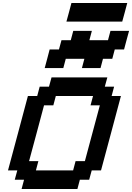

<svg xmlns="http://www.w3.org/2000/svg" viewBox="-20 -1270 887 1290"><path d="M125 0H500L516.6 -62.5H579.1L596.2 -125H658.7Q681.2 -208.5 725.8 -375.2Q770.5 -542 792.5 -625H730L746.6 -687.5H684.1L701.2 -750H326.2L309.1 -687.5H246.6L230 -625H167.5Q145.5 -542 100.8 -375Q56.2 -208 33.7 -125H96.2L79.1 -62.5H141.6ZM471.2 -125H221.2L237.8 -187.5H175.3Q192.4 -250 225.8 -375Q259.3 -500 275.9 -562.5H338.4L355 -625H605L588.4 -562.5H650.9Q633.8 -500 600.6 -375Q567.4 -250 550.3 -187.5H487.8ZM530.3 -812.5H655.3L671.9 -875H734.4L751 -937.5H813.5Q818.8 -958.5 830.1 -1000Q841.3 -1041.5 847.2 -1062.5H722.2L705.6 -1000H580.6L597.2 -1062.5H472.2L455.6 -1000H393.1L376 -937.5H313.5Q308.1 -916.5 297.1 -875Q286.1 -833.5 280.3 -812.5H405.3L421.9 -875H546.9ZM426.3 -1125H801.3Q807.1 -1146 818.4 -1187.5Q829.6 -1229 835 -1250H460Q454.6 -1229 443.4 -1187.5Q432.1 -1146 426.3 -1125Z"/></svg>

Font: Faithful 32x
Style: Oblique
Weight: 400
Foundry: Faithful Resource Pack
Version: Version 1.0; January 27, 2023